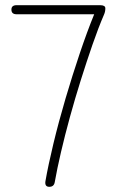

<svg xmlns="http://www.w3.org/2000/svg" viewBox="-20 -720 450 740"><path d="M170 0Q152 0 155 -21Q166 -84 186 -167Q206 -250 232.5 -340Q259 -430 287.5 -514.5Q316 -599 343 -665H44Q24 -665 24 -683Q24 -700 44 -700H366Q386 -700 386 -688Q386 -675 381 -664Q359 -613 336.5 -548Q314 -483 291.5 -411.5Q269 -340 249.5 -269Q230 -198 215 -133.5Q200 -69 191 -18Q188 0 170 0Z"/></svg>

Font: Zen Maru Gothic Light
Style: Regular
Weight: 300
Designer: Yoshimichi Ohira
Foundry: Positype
Version: Version 1.001